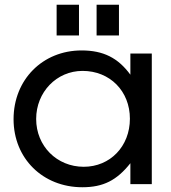

<svg xmlns="http://www.w3.org/2000/svg" viewBox="-20 -774 718 807"><path d="M218 -625H312V-754H218ZM386 -625H480V-754H386ZM37 -273C37 -108 160 13 326 13C414 13 471 -16 528 -88V0H618V-549H528V-460C476 -531 414 -562 323 -562C159 -562 37 -439 37 -273ZM132 -274C132 -387 218 -476 327 -476C442 -476 526 -391 526 -275C526 -159 443 -73 332 -73C219 -73 132 -160 132 -274Z"/></svg>

Font: Involve Medium
Style: Regular
Weight: 500
Designer: Stefan Peev
Foundry: Context Ltd.
Version: Version 1.001